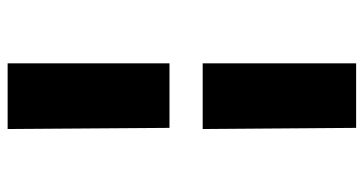

<svg xmlns="http://www.w3.org/2000/svg" viewBox="-245 -598 953 503"><g transform="rotate(90 231.5 -346.5)"><path d="M146 110V-314H315L318 110ZM146 -401V-803H315L318 -401Z"/></g></svg>

Font: Literata Black
Style: Regular
Weight: 900
Designer: Latin by Veronika Burian and Jose Scaglione. Greek by Irene Vlachou. Cyrillic by Vera Evstafieva.
Foundry: TypeTogether
Version: Version 3.103;gftools[0.9.29]